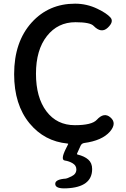

<svg xmlns="http://www.w3.org/2000/svg" viewBox="-20 -770 686 1046"><path d="M342 256Q282 259 281 233Q279 207 339 203Q344 203 370 190.5Q396 178 396 153Q396 132 376.5 120Q357 108 333 104.5Q309 101 338 42L351 16Q353 12 348 12Q222 0 141 -98Q57 -200 57 -366Q57 -542 153 -648Q246 -750 389 -750Q453 -750 511 -722Q561 -698 581.5 -675Q602 -652 567 -619Q532 -586 490 -629Q471 -649 391 -649Q295 -649 235.5 -573.5Q176 -498 176 -368.5Q176 -239 233 -163.5Q290 -88 388 -88Q480 -88 507 -117Q547 -161 582 -130Q618 -99 579 -53Q536 -4 439 9Q425 11 419 24L400 66Q398 71 403 72Q440 81 461 99.5Q482 118 482 151Q482 250 342 256Z"/></svg>

Font: Resource Han Rounded CN Medium
Style: Regular
Weight: 500
Designer: Cyano Hao (round all glyphs); Ryoko NISHIZUKA 西塚涼子 (kana, bopomofo & ideographs); Paul D. Hunt (Latin, Greek & Cyrillic)
Foundry: Cyano Hao
Version: 0.990